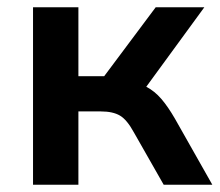

<svg xmlns="http://www.w3.org/2000/svg" viewBox="-20 -509 605 529"><path d="M71 0V-489H196V-299H267L409 -489H543L383 -270Q406 -258 424.5 -236.5Q443 -215 462 -182L565 0H431L349 -144Q330 -179 310.5 -190.5Q291 -202 258 -202H196V0Z"/></svg>

Font: Nunito Sans
Style: Bold
Weight: 700
Designer: Vernon Adams
Foundry: Vernon Adams
Version: Version 3.101; ttfautohint (v1.8.4.7-5d5b);gftools[0.9.27]